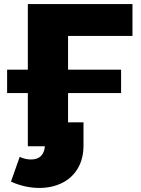

<svg xmlns="http://www.w3.org/2000/svg" viewBox="-20 -720 693 945"><path d="M117 -262H15V-377H117V-700H632V-543H315V-377H576V-262H315V-118H391V-5Q391 62 362.5 109.5Q334 157 284.5 181Q235 205 174 205Q103 205 34 174L77 52Q104 65 132 65Q195 65 201 0H117Z"/></svg>

Font: Chess Sans ExtraBold
Style: Regular
Weight: 800
Designer: Wolf Bōese
Foundry: Wolf Bōese
Version: Version 7.223